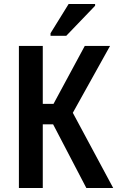

<svg xmlns="http://www.w3.org/2000/svg" viewBox="-20 -945 589 965"><path d="M75 0V-714H195V-423H249L406 -714H533L346 -378L549 0H414L247 -320H195V0ZM234 -765V-778L325 -925H458V-916L313 -765Z"/></svg>

Font: Noto Sans Condensed SemiBold
Style: Regular
Weight: 600
Width: 3
Designer: Monotype Design Team
Foundry: Monotype Imaging Inc.
Version: Version 2.013; ttfautohint (v1.8.4.7-5d5b)